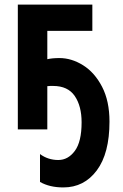

<svg xmlns="http://www.w3.org/2000/svg" viewBox="-20 -566 540 840"><path d="M257 254Q197 254 155 230V108Q190 134 235 134Q278 134 307.5 94Q337 54 337 -31Q337 -102 307 -146Q277 -190 212 -190Q206 -190 200 -190Q194 -190 187 -189V0H58V-546H384V-431H187V-307Q209 -312 240 -312Q293 -312 343.5 -280.5Q394 -249 426.5 -186.5Q459 -124 459 -34Q459 105 403.5 179.5Q348 254 257 254Z"/></svg>

Font: Noto Sans Mono ExtraCondensed
Style: Bold
Weight: 700
Width: 2
Designer: Monotype Design Team
Foundry: Monotype Imaging Inc.
Version: Version 2.014